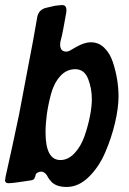

<svg xmlns="http://www.w3.org/2000/svg" viewBox="-40 -735 512 763"><path d="M-7 -7Q-20 -7 -20 -19Q-20 -20 -19.5 -21.5Q-19 -23 -18.5 -26Q-18 -29 -18 -32Q10 -156 36 -281Q45 -327 63 -424Q81 -521 91 -571L108 -667Q114 -699 148 -705L178 -712Q181 -712 191 -713.5Q201 -715 207 -715Q224 -715 224 -694Q224 -686 222 -678Q210 -610 206 -593Q205 -591 202 -577Q199 -568 199 -558Q199 -530 223 -530Q233 -530 243 -537Q247 -539 253.5 -543Q260 -547 264 -549Q296 -567 321 -567Q352 -567 374.5 -545Q397 -523 408.5 -488Q420 -453 425.5 -419Q431 -385 431 -352Q431 -306 417 -246.5Q403 -187 378 -129Q353 -71 312.5 -31.5Q272 8 225 8Q178 8 159 -19Q155 -23 151 -30Q147 -37 146 -39Q136 -53 123 -53Q116 -53 108.5 -48.5Q101 -44 101 -37Q101 -36 100 -35V-33Q100 -32 99 -31Q96 -19 81 -18Q74 -17 54.5 -14Q35 -11 19 -9Q3 -7 -7 -7ZM200 -99Q231 -99 256.5 -126.5Q282 -154 296 -194.5Q310 -235 317.5 -273.5Q325 -312 325 -340Q325 -384 310 -422Q295 -460 259 -460Q224 -460 199 -432Q174 -404 162.5 -360.5Q151 -317 146 -279.5Q141 -242 141 -209Q141 -99 200 -99Z"/></svg>

Font: Bangerz Fix
Style: Regular
Weight: 400
Designer: vernon adams
Foundry: Vernon Adams
Version: Version 2.10;December 28, 2023;FontCreator 13.0.0.2683 64-bi